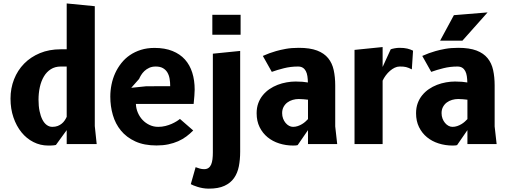

<svg xmlns="http://www.w3.org/2000/svg" viewBox="-20 -836 2965 1114"><path d="M367 -450H332.5Q299.5 -450 275 -434.5Q250.5 -419 234.8 -392.5Q219 -366 211.2 -331Q203.5 -296 203.5 -257.5Q203.5 -220.5 209.5 -191.5Q215.5 -162.5 226 -142Q236.5 -121.5 251.2 -110.8Q266 -100 283.5 -100Q301.5 -100 315 -105.2Q328.5 -110.5 338.5 -118.8Q348.5 -127 355.5 -137.5Q362.5 -148 367 -158ZM367 0V-81L304.5 5Q300.5 6 297 6.5Q293.5 7 288.8 7.5Q284 8 277.2 8.2Q270.5 8.5 260 8.5Q214 8.5 174 -11.8Q134 -32 104.5 -68.5Q75 -105 58 -154.8Q41 -204.5 41 -264Q41 -323.5 61.5 -375.8Q82 -428 120 -466.8Q158 -505.5 211.8 -527.8Q265.5 -550 332 -550H367V-816L530 -800V-104.5L541 0Z M1101 -79Q1082.5 -60 1061 -44Q1039.5 -28 1013.5 -16.5Q987.5 -5 956.5 1.5Q925.5 8 888 8Q816 8 765 -15.5Q714 -39 681.8 -78.2Q649.5 -117.5 634.8 -168.5Q620 -219.5 620 -275Q620 -310.5 627 -345.2Q634 -380 648.2 -411.2Q662.5 -442.5 683.8 -469.5Q705 -496.5 733.5 -516Q762 -535.5 797.8 -546.8Q833.5 -558 876.5 -558Q936.5 -558 980.5 -540.2Q1024.5 -522.5 1053 -490.8Q1081.5 -459 1095.5 -414.5Q1109.5 -370 1109.5 -316Q1109.5 -302.5 1107.8 -280.5Q1106 -258.5 1103.5 -233H768.5Q769.5 -206 780 -181.8Q790.5 -157.5 807.8 -139.5Q825 -121.5 848 -110.8Q871 -100 898 -100Q920 -100 939.8 -105Q959.5 -110 975.8 -117.2Q992 -124.5 1004.5 -132.2Q1017 -140 1024 -146ZM967.5 -336Q967.5 -359 964 -379.5Q960.5 -400 951 -415.8Q941.5 -431.5 925.2 -440.8Q909 -450 883.5 -450Q862 -450 845.8 -442.5Q829.5 -435 817.8 -423.8Q806 -412.5 798.5 -400Q791 -387.5 787 -378L741.5 -326.5L828 -335.5Z M1115 134 1116.5 134.5Q1126.5 138.5 1139 142Q1151.5 145.5 1164.5 145.5Q1179.5 145.5 1189.5 138.5Q1199.5 131.5 1205 118.8Q1210.5 106 1212.8 88Q1215 70 1215 48.5V-524.5L1373.5 -540.5V44.5Q1373.5 90 1365.8 129.2Q1358 168.5 1337.8 197.2Q1317.5 226 1282.2 242.2Q1247 258.5 1191.5 258.5Q1173 258.5 1156.2 255.5Q1139.5 252.5 1126 248.2Q1112.5 244 1102.5 239.8Q1092.5 235.5 1087 232.5ZM1212 -750H1376V-634.5H1212Z M1936.5 0H1767V-81L1707 6Q1703 7 1697.5 7.8Q1692 8.5 1681.5 8.5Q1638.5 8.5 1600 -3.8Q1561.5 -16 1532.5 -39.8Q1503.5 -63.5 1486.2 -98.5Q1469 -133.5 1469 -179Q1469 -211 1478.5 -237Q1488 -263 1504.8 -283.5Q1521.5 -304 1543.5 -319Q1565.5 -334 1590.8 -343.8Q1616 -353.5 1642.8 -358.2Q1669.5 -363 1695 -363Q1717.5 -363 1735.2 -361.5Q1753 -360 1766.5 -357.5Q1766 -377.5 1763.5 -394.2Q1761 -411 1754.5 -423.5Q1748 -436 1737 -443Q1726 -450 1709 -450Q1666.5 -450 1627.5 -440.2Q1588.5 -430.5 1557 -419L1505 -511.5Q1544 -529 1581.5 -539.5Q1605.5 -546.5 1638.2 -552.5Q1671 -558.5 1713.5 -558.5Q1778.5 -558.5 1819.8 -542.8Q1861 -527 1884.2 -498.2Q1907.5 -469.5 1916.2 -429.2Q1925 -389 1925 -340.5V-102.5ZM1767 -257.5Q1755 -259 1740.8 -260.2Q1726.5 -261.5 1713.5 -261.5Q1695.5 -261.5 1678.2 -256.5Q1661 -251.5 1647.5 -241.5Q1634 -231.5 1625.5 -216Q1617 -200.5 1617 -179.5Q1617 -162.5 1622.5 -148Q1628 -133.5 1637 -122.8Q1646 -112 1657.2 -106Q1668.5 -100 1680 -100Q1694.5 -100 1707.8 -104.5Q1721 -109 1732.2 -115.8Q1743.5 -122.5 1752.2 -130.5Q1761 -138.5 1767 -145Z M2369.5 -433.5Q2359.5 -438.5 2351.5 -441.8Q2343.5 -445 2335.5 -447Q2327.5 -449 2318.8 -449.5Q2310 -450 2298.5 -450Q2284.5 -450 2270.2 -443.2Q2256 -436.5 2242.8 -425Q2229.5 -413.5 2218.5 -398.8Q2207.5 -384 2200 -368V0H2037V-546.5L2200 -563V-447.5L2247 -550Q2255 -553 2269.8 -555.8Q2284.5 -558.5 2297.5 -558.5Q2325 -558.5 2342.8 -554.2Q2360.5 -550 2376.5 -542Z M2861.5 0H2692V-81L2632 6Q2628 7 2622.5 7.8Q2617 8.5 2606.5 8.5Q2563.5 8.5 2525 -3.8Q2486.5 -16 2457.5 -39.8Q2428.5 -63.5 2411.2 -98.5Q2394 -133.5 2394 -179Q2394 -211 2403.5 -237Q2413 -263 2429.8 -283.5Q2446.5 -304 2468.5 -319Q2490.5 -334 2515.8 -343.8Q2541 -353.5 2567.8 -358.2Q2594.5 -363 2620 -363Q2642.5 -363 2660.2 -361.5Q2678 -360 2691.5 -357.5Q2691 -377.5 2688.5 -394.2Q2686 -411 2679.5 -423.5Q2673 -436 2662 -443Q2651 -450 2634 -450Q2591.5 -450 2552.5 -440.2Q2513.5 -430.5 2482 -419L2430 -511.5Q2469 -529 2506.5 -539.5Q2530.5 -546.5 2563.2 -552.5Q2596 -558.5 2638.5 -558.5Q2703.5 -558.5 2744.8 -542.8Q2786 -527 2809.2 -498.2Q2832.5 -469.5 2841.2 -429.2Q2850 -389 2850 -340.5V-102.5ZM2692 -257.5Q2680 -259 2665.8 -260.2Q2651.5 -261.5 2638.5 -261.5Q2620.5 -261.5 2603.2 -256.5Q2586 -251.5 2572.5 -241.5Q2559 -231.5 2550.5 -216Q2542 -200.5 2542 -179.5Q2542 -162.5 2547.5 -148Q2553 -133.5 2562 -122.8Q2571 -112 2582.2 -106Q2593.5 -100 2605 -100Q2619.5 -100 2632.8 -104.5Q2646 -109 2657.2 -115.8Q2668.5 -122.5 2677.2 -130.5Q2686 -138.5 2692 -145ZM2613.5 -748 2809 -764 2663 -600H2533.5Z"/></svg>

Font: B612
Style: Bold
Weight: 700
Designer: Nicolas Chauveau, Thomas Paillot, Jonathan Favre-Lamarine, Jean-Luc Vinot
Foundry: AIRBUS
Version: Version 1.008